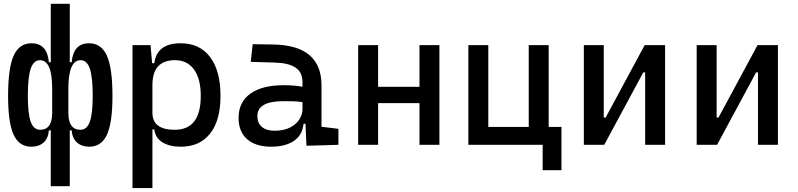

<svg xmlns="http://www.w3.org/2000/svg" viewBox="-20 -752 4142 997"><path d="M142.6 9.8Q79.1 9.8 50.5 -52.7Q22 -115.2 22 -253.9Q22 -397.9 50.8 -462.6Q79.6 -527.3 143.6 -527.3Q225.1 -527.3 233.9 -428.7H243.7V-732.4H342.3V-428.7H352.1Q360.8 -527.3 442.4 -527.3Q506.3 -527.3 535.2 -462.6Q564 -397.9 564 -253.9Q564 -115.2 535.4 -52.7Q506.8 9.8 443.4 9.8Q404.8 9.8 380.1 -11.7Q355.5 -33.2 352.1 -75.2H342.3V214.8H243.7V-75.2H233.9Q230.5 -33.2 206.1 -11.7Q181.6 9.8 142.6 9.8ZM398.4 -439.5Q335 -439.5 335 -291V-166Q335 -78.1 397.5 -78.1Q431.2 -78.1 446.3 -119.6Q461.4 -161.1 461.4 -253.9Q461.4 -351.6 446.5 -395.5Q431.6 -439.5 398.4 -439.5ZM124.5 -253.9Q124.5 -161.1 139.6 -119.6Q154.8 -78.1 188.5 -78.1Q251 -78.1 251 -166V-291Q251 -439.5 187.5 -439.5Q154.8 -439.5 139.6 -395.5Q124.5 -351.6 124.5 -253.9Z M668 224.6V-517.6H761.7L770 -423.8H781.2Q794.4 -527.3 918 -527.3Q1017.1 -527.3 1071 -455.8Q1125 -384.3 1125 -253.9Q1125 -126.5 1071 -58.3Q1017.1 9.8 918.9 9.8Q860.4 9.8 823.5 -12.9Q786.6 -35.6 781.2 -80.1H771.5V224.6ZM888.7 -439.5Q771.5 -439.5 771.5 -310.5V-166Q771.5 -78.1 887.7 -78.1Q1022.5 -78.1 1022.5 -253.9Q1022.5 -342.8 987.5 -391.1Q952.6 -439.5 888.7 -439.5Z M1388.7 9.8Q1307.6 9.8 1263.2 -29.3Q1218.8 -68.4 1218.8 -139.6Q1218.8 -221.7 1280 -265.6Q1341.3 -309.6 1453.1 -309.6Q1508.8 -309.6 1550.8 -301.3V-325.2Q1550.8 -377 1514.4 -401.1Q1478 -425.3 1406.2 -427.2L1282.2 -430.7L1292 -522.5L1396.5 -521Q1524.9 -519 1587.2 -465.6Q1649.4 -412.1 1649.4 -309.6V-93.8L1737.3 -83V0L1571.3 4.9L1566.4 -109.4H1556.2Q1550.3 -49.8 1505.6 -20Q1460.9 9.8 1388.7 9.8ZM1405.3 -73.2Q1453.6 -73.2 1486.1 -89.8Q1518.6 -106.4 1534.7 -132.3Q1550.8 -158.2 1550.8 -185.5V-221.7Q1525.9 -225.6 1501.2 -226.1Q1476.6 -226.6 1451.2 -226.6Q1316.4 -226.6 1316.4 -149.4Q1316.4 -113.3 1339.6 -93.3Q1362.8 -73.2 1405.3 -73.2Z M1839.8 0V-517.6H1943.4V-301.3H2158.2V-517.6H2261.7V0H2158.2V-216.3H1943.4V0Z M2412.1 0V-517.6H2515.6V-92.8H2725.6V-517.6H2829.1V-92.8H2895.5V131.8H2797.9V0Z M3011.7 0V-517.6H3115.2V-141.6H3125L3327.6 -517.6H3433.6V0H3330.1V-376H3320.3L3117.7 0Z M3597.7 0V-517.6H3701.2V-141.6H3710.9L3913.6 -517.6H4019.5V0H3916V-376H3906.2L3703.6 0Z"/></svg>

Font: Caskaydia Cove
Style: Regular
Weight: 400
Monospace: yes
Designer: Aaron Bell
Foundry: Saja Typeworks
Version: Version 4.300; ttfautohint (v1.8.3)